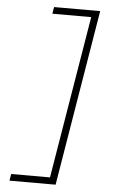

<svg xmlns="http://www.w3.org/2000/svg" viewBox="-63 -865 626 1049"><g transform="rotate(5 250.0 -340.0)"><path d="M30 143 36 106H249L397 -786H184L190 -823H443L283 143Z"/></g></svg>

Font: Iosevka Curly Slab Extralight
Style: Italic
Weight: 200
Italic angle: -9°
Monospace: yes
Designer: Belleve Invis
Foundry: Belleve Invis
Version: Version 22.1.2; ttfautohint (v1.8.4)